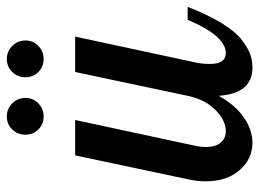

<svg xmlns="http://www.w3.org/2000/svg" viewBox="-116 -618 741 548"><g transform="rotate(-90 254.0 -344.5)"><path d="M10 -128Q10 -152 16 -179L84 -500H185L112 -160Q108 -144 108 -127Q108 -99 120.5 -84.5Q133 -70 153 -70Q184 -70 214 -100Q244 -130 254 -179L322 -500H423L350 -160Q345 -140 345 -115Q345 -70 376 -70Q425 -70 471 -179H508Q485 -120 460.5 -80.5Q436 -41 412.5 -23.5Q389 -6 371.5 0Q354 6 334 6Q261 6 254 -90Q227 -42 191.5 -18Q156 6 120 6Q74 6 42 -30.5Q10 -67 10 -128ZM158 -605Q143 -620 143 -642Q143 -664 158 -679.5Q173 -695 195 -695Q217 -695 232.5 -679.5Q248 -664 248 -642Q248 -620 232.5 -605Q217 -590 195 -590Q173 -590 158 -605ZM322 -605Q307 -620 307 -642Q307 -664 322 -679.5Q337 -695 359 -695Q381 -695 396.5 -679.5Q412 -664 412 -642Q412 -620 396.5 -605Q381 -590 359 -590Q337 -590 322 -605Z"/></g></svg>

Font: Lobster Two
Style: Italic
Weight: 400
Designer: Pablo Impallari
Foundry: Pablo Impallari. www.impallari.com
Version: Version 1.006